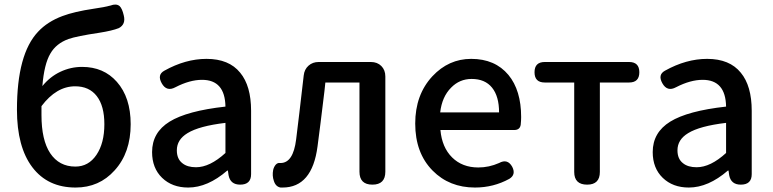

<svg xmlns="http://www.w3.org/2000/svg" viewBox="-20 -828 3467 861"><path d="M319 13Q194 13 125 -78Q56 -169 56 -336Q56 -586 151 -686Q193 -731 260 -756Q313 -776 401 -789Q450 -796 475 -803Q501 -813 516 -801Q528 -790 535 -759Q545 -719 513 -702Q483 -690 425 -681Q324 -666 287 -653Q232 -633 206 -588Q178 -541 170 -442Q204 -484 250.5 -506Q297 -528 348 -528Q445 -528 504 -461Q566 -391 566 -271Q566 -143 494 -64Q425 13 319 13ZM318 -81Q377 -81 412.5 -133.5Q448 -186 448 -271Q448 -353 414 -397Q380 -441 317 -441Q233 -441 166 -352V-312Q166 -200 205 -141Q245 -81 318 -81Z M824 13Q752 13 707 -30.5Q662 -74 662 -146Q662 -234 740.5 -282.5Q819 -331 991 -350Q989 -470 886 -470Q831 -470 767 -437Q727 -415 705 -455Q684 -493 717 -511Q812 -564 906 -564Q1007 -564 1057 -502Q1106 -443 1106 -331V-165V-47Q1106 0 1057 0Q1013 0 1005 -42L1002 -63H999Q911 13 824 13ZM859 -78Q921 -78 991 -142V-209V-277Q873 -263 821 -231Q773 -202 773 -154Q773 -115 798 -96Q820 -78 859 -78Z M1238 13Q1216 9 1208 -17Q1200 -40 1205 -66Q1208 -79 1216 -89Q1225 -99 1236 -97Q1237 -97 1238 -97Q1295 -97 1308 -203Q1320 -298 1342 -490Q1345 -517 1363.5 -533.5Q1382 -550 1409 -550H1528H1643Q1672 -550 1690 -532Q1708 -514 1708 -485V-58Q1708 0 1650 0Q1592 0 1592 -58V-458H1439Q1438 -445 1435 -420Q1415 -254 1404 -172Q1380 13 1247 13Q1243 13 1238 13Z M2110 13Q1995 13 1920 -63Q1842 -142 1842 -274Q1842 -403 1919 -486Q1992 -564 2093 -564Q2200 -564 2260 -492Q2317 -423 2317 -303Q2317 -288 2315 -268Q2311 -245 2286 -245H2133H1955Q1962 -167 2007.5 -122Q2053 -77 2125 -77Q2173 -77 2218 -97Q2256 -118 2277 -80Q2295 -45 2264 -26Q2193 13 2110 13ZM1954 -324H2086H2218Q2218 -396 2186.5 -435Q2155 -474 2095 -474Q2041 -474 2003 -435Q1962 -394 1954 -324Z M2613 0Q2555 0 2555 -57V-458H2423Q2377 -458 2377 -504Q2377 -550 2423 -550H2612H2801Q2847 -550 2847 -504Q2847 -458 2801 -458H2670V-57Q2670 0 2613 0Z M3069 13Q2997 13 2952 -30.5Q2907 -74 2907 -146Q2907 -234 2985.5 -282.5Q3064 -331 3236 -350Q3234 -470 3131 -470Q3076 -470 3012 -437Q2972 -415 2950 -455Q2929 -493 2962 -511Q3057 -564 3151 -564Q3252 -564 3302 -502Q3351 -443 3351 -331V-165V-47Q3351 0 3302 0Q3258 0 3250 -42L3247 -63H3244Q3156 13 3069 13ZM3104 -78Q3166 -78 3236 -142V-209V-277Q3118 -263 3066 -231Q3018 -202 3018 -154Q3018 -115 3043 -96Q3065 -78 3104 -78Z"/></svg>

Font: GenSenRounded JP M
Style: Regular
Weight: 500
Version: Version 1.501;PS 1;hotconv 16.6.51;makeotf.lib2.5.65220